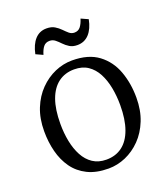

<svg xmlns="http://www.w3.org/2000/svg" viewBox="-139 -850 834 957"><g transform="rotate(-20 278.0 -371.0)"><path d="M33 -273Q33 -340.5 54.2 -393.2Q75.5 -446 111.8 -482.8Q148 -519.5 192.5 -538.8Q237 -558 283.5 -558Q370.5 -558 423 -518.5Q475.5 -479 499 -414.5Q522.5 -350 522.5 -274.5Q522.5 -207 501.2 -154Q480 -101 444 -64.2Q408 -27.5 363.5 -8.2Q319 11 272.5 11Q207 11 161.2 -11.8Q115.5 -34.5 87.2 -74.2Q59 -114 46 -165Q33 -216 33 -273ZM277.5 -34.5Q326.5 -34.5 361.5 -60.8Q396.5 -87 415.2 -139Q434 -191 434 -267Q434 -315.5 425.5 -359.5Q417 -403.5 398.8 -438Q380.5 -472.5 351 -492.5Q321.5 -512.5 278.5 -512.5Q229.5 -512.5 194.2 -486.2Q159 -460 140.2 -408.5Q121.5 -357 121.5 -280Q121.5 -231.5 130.2 -187.2Q139 -143 157.5 -108.5Q176 -74 205.8 -54.2Q235.5 -34.5 277.5 -34.5ZM123 -649.5Q133 -698 157.2 -724.8Q181.5 -751.5 218.5 -751.5Q244.5 -751.5 261.5 -741.2Q278.5 -731 291.2 -717.8Q304 -704.5 316 -694.2Q328 -684 343.5 -684Q364 -684 375.8 -698.8Q387.5 -713.5 395.5 -739.5L433 -722.5Q423.5 -674 398.8 -647.2Q374 -620.5 336.5 -620.5Q312 -620.5 295.5 -630.8Q279 -641 266.5 -654.2Q254 -667.5 241.2 -677.8Q228.5 -688 212 -688Q191 -688 179.2 -673.2Q167.5 -658.5 160 -632.5Z"/></g></svg>

Font: Merriweather 48pt Light
Style: Regular
Weight: 300
Version: Version 2.100